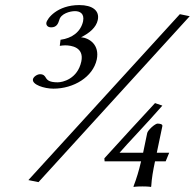

<svg xmlns="http://www.w3.org/2000/svg" viewBox="-20 -657 769 758"><path d="M690 -601 92 54 132 62 729 -593ZM308 -573C299 -532 265 -506 219 -500L216 -476C224 -477 230 -478 237 -478C261 -478 313 -471 301 -414C286 -345 227 -332 208 -332C176 -332 167 -340 161 -350C157 -357 152 -364 138 -364C127 -364 112 -354 110 -344C106 -323 154 -307 191 -307C271 -307 347 -353 362 -422C374 -480 333 -507 300 -510C333 -526 360 -549 366 -578C374 -615 345 -637 293 -637C206 -637 166 -584 163 -567C162 -564 163 -549 182 -549C205 -549 210 -566 214 -578C220 -603 256 -613 276 -613C295 -613 314 -604 308 -573ZM507 79 508 81C508 81 517 79 542 79C567 79 576 81 576 81L577 79C579 46 584 18 592 -20H634L648 -54H599L621 -159C623 -168 608 -169 602 -169C595 -169 580 -157 572 -148C569 -145 562 -137 561 -131L545 -54H452C481 -88 561 -171 621 -240L592 -250C539 -193 451 -97 392 -32L393 -20H537C528 18 519 48 507 79Z"/></svg>

Font: Libertinus Sans
Style: Italic
Weight: 400
Italic angle: -12°
Designer: Philipp H. Poll, Khaled Hosny
Foundry: Caleb Maclennan
Version: Version 7.050;RELEASE